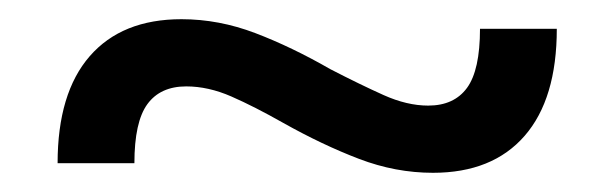

<svg xmlns="http://www.w3.org/2000/svg" viewBox="-20 -390 640 200"><path d="M431 -210Q392 -210 354 -224.5Q316 -239 275 -262Q245 -279 221 -289.5Q197 -300 174 -300Q147 -300 133.5 -281.5Q120 -263 120 -220H40Q40 -293 73.5 -331.5Q107 -370 169 -370Q208 -370 246 -355.5Q284 -341 324 -318Q355 -302 379.5 -291Q404 -280 426 -280Q453 -280 466.5 -298.5Q480 -317 480 -360H560Q560 -287 526.5 -248.5Q493 -210 431 -210Z"/></svg>

Font: M PLUS Code Latin 60
Style: Regular
Weight: 400
Width: 7
Monospace: yes
Designer: Coji Morishita
Foundry: UNDERFOREST DESIGN
Version: Version 1.005; ttfautohint (v1.8.3)